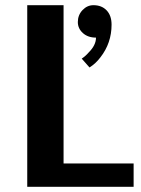

<svg xmlns="http://www.w3.org/2000/svg" viewBox="-20 -720 545 740"><path d="M85 0V-700H225V-90H495V0ZM325 -460 295 -494Q310 -504 322 -518Q350 -546 350 -575Q319 -575 299.5 -592.5Q280 -610 280 -635Q280 -662 298 -681Q316 -700 340 -700Q372 -700 391 -680Q410 -660 410 -625Q410 -554 367 -499Q349 -475 325 -460Z"/></svg>

Font: Scada
Style: Bold
Weight: 700
Designer: Jovanny Lemonad
Foundry: Jovanny Lemonad
Version: Version 4.100;PS 004.100;hotconv 1.0.88;makeotf.lib2.5.64775